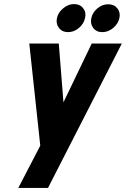

<svg xmlns="http://www.w3.org/2000/svg" viewBox="-20 -715 619 944"><path d="M344 -695Q316 -695 291 -674.5Q266 -654 260 -626Q254 -598 270 -577.5Q286 -557 314 -557Q344 -557 368 -577.5Q392 -598 398 -626Q405 -654 389 -674.5Q373 -695 344 -695ZM512 -694Q483 -694 459 -674Q435 -654 429 -626Q423 -598 438.5 -577.5Q454 -557 483 -557Q512 -557 536.5 -577.5Q561 -598 567 -626Q573 -654 557 -674Q541 -694 512 -694ZM70 209H216L579 -501H431L292 -212L269 -501H124L178 1Z"/></svg>

Font: Advent Pro ExtraBold
Style: Italic
Weight: 800
Italic angle: -12°
Version: Version 3.000